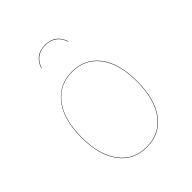

<svg xmlns="http://www.w3.org/2000/svg" viewBox="-203 -837 965 965"><g transform="rotate(-45 279.5 -354.0)"><path d="M479 -262Q479 -133 425.5 -62Q372 9 279 9Q186 9 133 -62Q80 -133 80 -258Q80 -386 134.5 -456.5Q189 -527 281 -527Q373 -527 426 -457Q479 -387 479 -262ZM82 -258Q82 -134 134.5 -63.5Q187 7 279 7Q371 7 424 -63.5Q477 -134 477 -262Q477 -386 424.5 -455.5Q372 -525 281 -525Q189 -525 135.5 -455Q82 -385 82 -258ZM376 -646H374Q364 -679 340 -697Q316 -715 280 -715Q244 -715 220 -697Q196 -679 186 -646H184Q193 -678 217 -697.5Q241 -717 280 -717Q319 -717 343 -697.5Q367 -678 376 -646Z"/></g></svg>

Font: FiraGO Two
Style: Regular
Weight: 100
Designer: bBox Type
Foundry: bBox Type GmbH
Version: Version 1.001